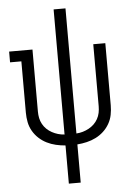

<svg xmlns="http://www.w3.org/2000/svg" viewBox="-61 -781 723 1032"><g transform="rotate(-5 300.0 -265.0)"><path d="M268 205V-1Q242 -3 216.5 -9Q191 -15 168 -26.5Q145 -38 126 -55.5Q107 -73 94 -95.5Q81 -118 76 -143.5Q71 -169 71 -195V-472H10V-530H136V-195Q136 -177 139.5 -160Q143 -143 151.5 -127.5Q160 -112 172.5 -100Q185 -88 200.5 -79.5Q216 -71 233 -66Q250 -61 268 -60V-735H332V-60Q350 -61 367 -66Q384 -71 399.5 -79.5Q415 -88 427.5 -100Q440 -112 448.5 -127.5Q457 -143 460.5 -160Q464 -177 464 -195V-530H529V-195Q529 -169 524 -143.5Q519 -118 506 -95.5Q493 -73 474 -55.5Q455 -38 432 -26.5Q409 -15 383.5 -9Q358 -3 332 -1V205Z"/></g></svg>

Font: Iosevka Curly Slab LtEx
Style: Regular
Weight: 300
Width: 7
Monospace: yes
Designer: Belleve Invis
Foundry: Belleve Invis
Version: Version 11.1.0; ttfautohint (v1.8.3)